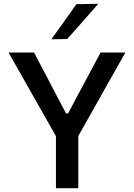

<svg xmlns="http://www.w3.org/2000/svg" viewBox="-20 -989 702 1009"><path d="M274 0V-273.5L124 -538Q99.5 -581 77 -621Q54.5 -661 25 -713H159Q183 -667 200.2 -634.5Q217.5 -602 232.8 -572.8Q248 -543.5 266.5 -508L327 -393H338L397 -504.5Q417 -541.5 433.2 -571.8Q449.5 -602 467 -635Q484.5 -668 508.5 -713H639Q613.5 -668.5 589 -624.5Q564.5 -580.5 540.5 -538.5L391.5 -274V0ZM250 -782.5Q283.5 -829 316.2 -875Q349 -921 381.5 -967L496.5 -969Q455 -921 414 -875Q373 -829 333 -784Z"/></svg>

Font: Commissioner Medium
Style: Regular
Weight: 500
Designer: Kostas Bartsokas
Foundry: Kostas Bartsokas
Version: Version 1.000; ttfautohint (v1.8.3)